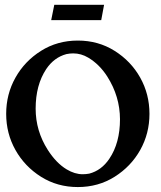

<svg xmlns="http://www.w3.org/2000/svg" viewBox="-20 -757 663 789"><path d="M299.8 11.7Q215.8 11.7 148.7 -30.5Q81.5 -72.8 43.5 -140.6Q5.4 -208.5 5.4 -289.1Q5.4 -370.1 43.5 -438Q81.5 -505.9 148.7 -548.1Q215.8 -590.3 299.8 -590.3Q383.8 -590.3 450.9 -548.1Q518.1 -505.9 556.2 -438Q594.2 -370.1 594.2 -289.1Q594.2 -208.5 556.2 -140.6Q518.1 -72.8 450.9 -30.5Q383.8 11.7 299.8 11.7ZM319.8 -41Q333 -41 346.7 -43.5Q397 -56.6 429.2 -104.5Q473.1 -169.4 473.1 -267.1Q472.7 -360.8 420.9 -442.4Q388.7 -492.7 342.8 -520Q313.5 -537.6 280.8 -537.6Q267.1 -537.6 252.9 -534.7Q202.1 -521 169.9 -473.1Q126.5 -407.7 126.5 -310.5Q126.5 -219.2 176.3 -141.1Q210.9 -86.9 253.9 -61Q287.1 -41 319.8 -41ZM396 -674.3H190.4L203.1 -737.3H407.7Z"/></svg>

Font: Quaaykop
Style: Bold
Weight: 700
Designer: Tup Wanders
Foundry: Free font, DO NOT SELL
Version: Version 1.00;July 31, 2023;FontCreator 11.5.0.2430 64-bit